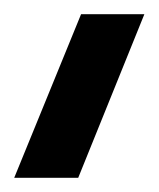

<svg xmlns="http://www.w3.org/2000/svg" viewBox="-20 -159 223 270"><path d="M90 91H0L94 -139H183Z"/></svg>

Font: Mirza
Style: Bold
Weight: 700
Designer: Arabic design by Kourosh Beigpour, Latin design by Eduardo Tunni, engineering by Lasse Fister
Version: Version 1.0010g